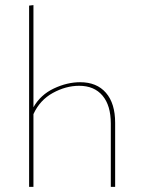

<svg xmlns="http://www.w3.org/2000/svg" viewBox="-20 -732 565 752"><path d="M431 -251V0H414V-248Q414 -319 381.5 -357.5Q349 -396 290 -396Q238 -396 187 -368Q136 -340 111 -285V0H94V-710L111 -712V-312Q139 -361 191 -385.5Q243 -410 294 -410Q359 -410 395 -368.5Q431 -327 431 -251Z"/></svg>

Font: Ysabeau Infant Thin
Style: Regular
Weight: 200
Designer: Christian Thalmann (Catharsis Fonts)
Version: Version 0.003